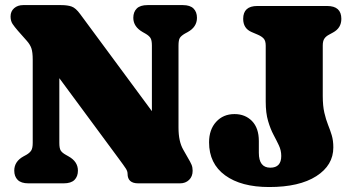

<svg xmlns="http://www.w3.org/2000/svg" viewBox="-20 -720 1396 754"><path d="M286 -50Q286 -27 272.5 -13.5Q259 0 230 0H91.5Q63 0 49.5 -13.5Q36 -27 36 -50Q36 -86 72.5 -106L83.5 -112Q96.5 -119.5 102.5 -128.8Q108.5 -138 108.5 -159V-485.5Q108.5 -515.5 103.2 -530.5Q98 -545.5 85 -560L50.5 -599Q37 -614.5 29.2 -626.2Q21.5 -638 21.5 -655.5Q21.5 -675.5 35.5 -687.8Q49.5 -700 71 -700H219.5Q245.5 -700 261.5 -694.2Q277.5 -688.5 295 -664.5L576.5 -283.5V-541Q576.5 -562 570.8 -571Q565 -580 551 -588L540.5 -594Q503.5 -615 503.5 -650Q503.5 -673 517 -686.5Q530.5 -700 559.5 -700H698Q726.5 -700 740 -686.5Q753.5 -673 753.5 -650Q753.5 -614 717 -594L706 -588Q691.5 -579.5 686.2 -571Q681 -562.5 681 -541V-218.5Q681 -164.5 699.5 -132.5L716 -103.5Q728.5 -82.5 732.5 -72.5Q736.5 -62.5 736.5 -49.5Q736.5 -27 722.5 -13.5Q708.5 0 687 0H523Q481 0 481 -37.5Q481 -47.5 474.2 -58Q467.5 -68.5 446 -97.5L213 -413V-159Q213 -137.5 218.5 -128.8Q224 -120 238.5 -112L249 -106Q286 -85.5 286 -50ZM1289 -141Q1289 -71 1222.2 -28.2Q1155.5 14.5 1037 14.5Q927 14.5 864 -31.5Q801 -77.5 801 -161Q801 -211 828.8 -241.5Q856.5 -272 901 -272Q943 -272 969.8 -244.5Q996.5 -217 996.5 -166V-120Q996.5 -61.5 1041.5 -61.5Q1084.5 -61.5 1084.5 -107.5Q1084.5 -129.5 1075.2 -149Q1066 -168.5 1054 -191Q1042 -213.5 1032.8 -244.8Q1023.5 -276 1023.5 -321V-540.5Q1023.5 -559.5 1015.8 -568.2Q1008 -577 993 -583.5L968.5 -594Q935 -608 935 -646Q935 -696.5 990.5 -696.5H1264.5Q1320.5 -696.5 1320.5 -646Q1320.5 -610 1288 -592.5L1272.5 -584Q1260 -577.5 1253.8 -568.2Q1247.5 -559 1247.5 -541V-343.5Q1247.5 -304 1253.8 -277.2Q1260 -250.5 1268.2 -230Q1276.5 -209.5 1282.8 -188.8Q1289 -168 1289 -141Z"/></svg>

Font: Fraunces 72pt S100 Black
Style: Regular
Weight: 900
Version: Version 1.000; ttfautohint (v1.8.3)